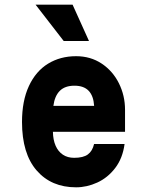

<svg xmlns="http://www.w3.org/2000/svg" viewBox="-20 -790 640 820"><path d="M74 -269Q74 -359.4 103.5 -422.7Q133 -486 185.2 -518Q237.4 -550 305 -550Q366.6 -550 414.1 -518.5Q461.6 -487 487.8 -434.4Q514 -381.8 514 -321V-227H206Q206.6 -192.6 217.5 -167.7Q228.4 -142.8 248.5 -129.4Q268.6 -116 296.8 -116Q335.6 -116 355.2 -130.4Q374.8 -144.8 381.8 -175H512Q504 -114.4 472.2 -72.7Q440.4 -31 395.7 -10.5Q351 10 305 10Q199 10 136.5 -62Q74 -134 74 -269ZM298 -424Q257.6 -424 235.6 -402.2Q213.6 -380.4 208 -338H382Q379.4 -380.4 358.7 -402.2Q338 -424 298 -424ZM360 -615H252L132 -770H290Z"/></svg>

Font: Fliege Mono Thin
Style: Regular
Weight: 100
Version: Version 0.020;Glyphs 3.3 (3306)